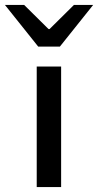

<svg xmlns="http://www.w3.org/2000/svg" viewBox="-72 -759 398 779"><path d="M77 0V-489H176V0ZM83 -570 -52 -739H26L125 -641H129L228 -739H306L171 -570Z"/></svg>

Font: Source Sans 3 Medium
Style: Regular
Weight: 500
Designer: Paul D. Hunt
Foundry: Adobe
Version: Version 3.052;hotconv 1.1.0;makeotfexe 2.6.0